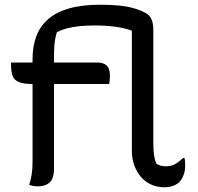

<svg xmlns="http://www.w3.org/2000/svg" viewBox="-20 -784 840 814"><path d="M27 -519H390Q411 -519 423.5 -512.5Q436 -506 441 -493Q446 -480 446 -460Q446 -452 445 -443Q444 -434 443 -428H115Q80 -428 60.5 -436Q41 -444 34 -461Q27 -478 27 -506Q27 -509 27 -513Q27 -517 27 -519ZM539 -654Q509 -665 470 -670.5Q431 -676 381 -676Q346 -676 316.5 -673Q287 -670 263 -663.5Q239 -657 221 -647Q213 -622 210.5 -591Q208 -560 209 -516Q209 -479 209 -435Q209 -391 209 -343Q209 -295 209 -246.5Q209 -198 209 -153Q209 -108 209 -70Q209 -28 191 -11Q173 6 141 6Q128 6 119 4Q110 2 104 0Q111 -24 114.5 -45.5Q118 -67 118 -101Q118 -155 118 -209Q118 -263 118 -317.5Q118 -372 118 -426Q118 -480 118 -533Q118 -588 134 -630.5Q150 -673 184.5 -703Q219 -733 273.5 -748.5Q328 -764 406 -764Q453 -764 489 -760Q525 -756 552.5 -747.5Q580 -739 599 -728Q611 -721 617.5 -711Q624 -701 627 -688Q630 -675 630 -657Q630 -610 630 -564Q630 -518 630 -472Q630 -426 630 -378Q630 -330 630 -280.5Q630 -231 630 -178Q630 -147 633 -126.5Q636 -106 643 -90Q652 -84 661.5 -81.5Q671 -79 685 -79Q697 -79 707.5 -82Q718 -85 729.5 -92.5Q741 -100 756 -114H762Q764 -108 764.5 -100.5Q765 -93 765 -84Q765 -62 760 -46.5Q755 -31 746 -19Q740 -10 729.5 -3.5Q719 3 706 6.5Q693 10 677 10Q647 10 622 -1Q597 -12 578.5 -33Q560 -54 549.5 -82.5Q539 -111 539 -146Q539 -199 539 -250Q539 -301 539 -350.5Q539 -400 539 -450Q539 -500 539 -550.5Q539 -601 539 -654Z"/></svg>

Font: Recursive Casual
Style: Regular
Weight: 400
Version: Version 1.047